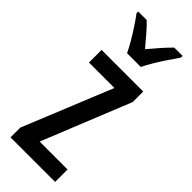

<svg xmlns="http://www.w3.org/2000/svg" viewBox="-253 -793 820 820"><g transform="rotate(45 157.0 -383.0)"><path d="M293 0H23.9V-59.1L188.5 -462.9H34.7V-539.1H286.1V-475.6L124.5 -75.2H293ZM121.6 -606Q111.3 -627.9 95.9 -654.3Q80.6 -680.7 63.2 -707Q45.9 -733.4 29.3 -755.4V-765.6H80.6Q98.6 -748.5 120.4 -723.4Q142.1 -698.2 163.6 -672.4Q188 -701.7 205.6 -721.4Q223.1 -741.2 247.1 -765.6H297.4V-755.4Q283.2 -734.9 265.6 -708.7Q248 -682.6 231.7 -655.5Q215.3 -628.4 204.6 -606Z"/></g></svg>

Font: Open Sans Condensed Medium
Style: Regular
Weight: 500
Width: 3
Designer: Monotype Design Team
Foundry: Monotype Imaging Inc.
Version: Version 3.000